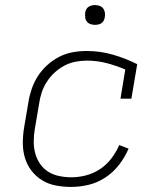

<svg xmlns="http://www.w3.org/2000/svg" viewBox="-20 -729 640 757"><path d="M260 8Q230 8 200.5 2.5Q171 -3 146.5 -18Q122 -33 104.5 -55.5Q87 -78 78.5 -106Q70 -134 70 -164.5Q70 -195 75 -226L92 -326Q96 -352 105 -378.5Q114 -405 129.5 -429Q145 -453 166.5 -472.5Q188 -492 213.5 -505Q239 -518 266.5 -523Q294 -528 321 -528Q375 -528 425 -513.5Q475 -499 521 -476L498 -340H455L474 -455Q439 -470 401 -480Q363 -490 322 -490Q300 -490 277 -485.5Q254 -481 233.5 -470Q213 -459 195 -442.5Q177 -426 164 -405.5Q151 -385 144 -363Q137 -341 134 -319L117 -219Q113 -195 113 -170.5Q113 -146 119 -124Q125 -102 138 -83Q151 -64 170 -52Q189 -40 213 -35Q237 -30 261 -30Q290 -30 319 -37.5Q348 -45 374 -62Q400 -79 419 -104Q438 -129 450 -157L487 -143Q473 -110 450 -80Q427 -50 396 -29.5Q365 -9 330 -0.5Q295 8 260 8ZM355 -631Q345 -631 336.5 -634Q328 -637 322.5 -644Q317 -651 316 -660.5Q315 -670 316 -680Q317 -686 320 -692Q323 -698 329 -702Q335 -706 341.5 -707.5Q348 -709 354 -709Q364 -709 372.5 -706Q381 -703 386.5 -696Q392 -689 393.5 -679.5Q395 -670 393 -660Q392 -654 389 -648Q386 -642 380.5 -638Q375 -634 368 -632.5Q361 -631 355 -631Z"/></svg>

Font: Iosevka Etoile Extralight
Style: Italic
Weight: 200
Italic angle: -9°
Designer: Belleve Invis
Foundry: Belleve Invis
Version: Version 22.1.2; ttfautohint (v1.8.4)